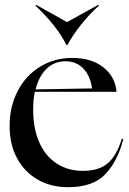

<svg xmlns="http://www.w3.org/2000/svg" viewBox="-20 -764 537 799"><path d="M20 -239Q20 -322 54.5 -387Q89 -452 148.5 -487.5Q208 -523 281 -523Q361 -523 410.5 -483.5Q460 -444 465 -382H125Q118 -351 118 -308Q118 -229 143.5 -171.5Q169 -114 216 -83.5Q263 -53 325 -53Q392 -53 429 -85Q466 -117 487 -187L493 -185Q471 -96 419.5 -40.5Q368 15 264 15Q192 15 137 -16.5Q82 -48 51 -105.5Q20 -163 20 -239ZM363 -396Q356 -448 327 -478.5Q298 -509 253 -509Q206 -509 174 -478Q142 -447 128 -392ZM389 -744 392 -741Q352 -705 317 -661Q282 -617 261 -577H256Q238 -615 204 -658Q170 -701 127 -741L130 -744L259 -672Z"/></svg>

Font: Nyght Serif
Style: Regular
Weight: 400
Designer: Maksym Kobuzan
Version: Version 0.410;July 4, 2025;FontCreator 15.0.0.2958 64-bit